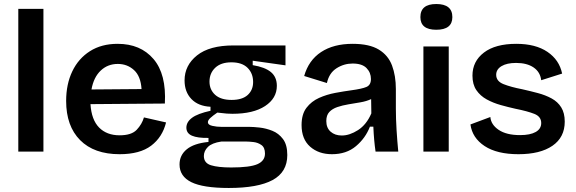

<svg xmlns="http://www.w3.org/2000/svg" viewBox="-20 -754 2864 955"><path d="M71 0V-710H196V0Z M575 13Q448 13 378.5 -57Q309 -127 309 -252Q309 -335 339.5 -399Q370 -463 427.5 -499.5Q485 -536 565 -536Q679 -536 743.5 -460.5Q808 -385 800 -239L430 -236Q435 -158 473 -119.5Q511 -81 575 -81Q634 -81 660 -108.5Q686 -136 696 -170L806 -145Q788 -72 732 -29.5Q676 13 575 13ZM566 -436Q516 -436 481 -403Q446 -370 435 -309L684 -311Q680 -375 646.5 -405.5Q613 -436 566 -436Z M1118 181Q990 181 931.5 152Q873 123 873 64Q873 18 909 -11.5Q945 -41 1017 -48V-68Q963 -67 935 -79Q907 -91 907 -119Q907 -147 935 -168Q963 -189 1027 -203V-223Q966 -226 932 -261.5Q898 -297 898 -354Q898 -429 960 -478.5Q1022 -528 1141 -528H1400V-429L1237 -452V-430Q1298 -420 1327.5 -395.5Q1357 -371 1357 -327Q1357 -265 1298.5 -226.5Q1240 -188 1136 -188Q1123 -188 1108 -189Q1093 -190 1061 -194Q1039 -179 1026.5 -167.5Q1014 -156 1014 -146Q1014 -133 1036 -128Q1058 -123 1081 -123H1220Q1240 -123 1271.5 -119.5Q1303 -116 1334.5 -103.5Q1366 -91 1387.5 -62.5Q1409 -34 1409 17Q1409 102 1336 141.5Q1263 181 1118 181ZM1132 -257Q1185 -257 1212 -281.5Q1239 -306 1239 -346Q1239 -389 1211.5 -416.5Q1184 -444 1131 -444Q1079 -444 1050.5 -417Q1022 -390 1022 -348Q1022 -308 1050 -282.5Q1078 -257 1132 -257ZM1130 79Q1223 79 1260.5 62.5Q1298 46 1298 10Q1298 -20 1280.5 -32.5Q1263 -45 1240.5 -47.5Q1218 -50 1204 -50H1081Q1034 -43 1014 -23Q994 -3 994 22Q994 57 1029.5 68Q1065 79 1130 79Z M1631 13Q1565 13 1522.5 -24.5Q1480 -62 1480 -132Q1480 -186 1504.5 -218Q1529 -250 1567 -267Q1605 -284 1648 -292Q1691 -300 1728 -305Q1780 -312 1802.5 -321.5Q1825 -331 1825 -361Q1825 -393 1803 -415.5Q1781 -438 1734 -438Q1691 -438 1654 -414.5Q1617 -391 1606 -341L1493 -376Q1515 -454 1577 -495Q1639 -536 1734 -536Q1817 -536 1864 -507.5Q1911 -479 1930 -428Q1949 -377 1949 -311V-214Q1949 -163 1952.5 -107Q1956 -51 1961 0H1848Q1840 -54 1837 -124H1820Q1798 -67 1750.5 -27Q1703 13 1631 13ZM1680 -80Q1719 -80 1761 -107Q1803 -134 1827 -190L1826 -261Q1802 -250 1772.5 -245Q1743 -240 1713 -235Q1683 -230 1658 -221.5Q1633 -213 1618 -197Q1603 -181 1603 -152Q1603 -118 1624.5 -99Q1646 -80 1680 -80Z M2086 0V-523H2212V0ZM2150 -606Q2071 -606 2071 -669Q2071 -734 2150 -734Q2230 -734 2230 -669Q2230 -606 2150 -606Z M2559 13Q2452 13 2390.5 -27.5Q2329 -68 2320 -135L2419 -172Q2422 -134 2460.5 -108Q2499 -82 2567 -82Q2617 -82 2644.5 -97.5Q2672 -113 2672 -142Q2672 -174 2638 -187.5Q2604 -201 2544 -213Q2508 -221 2470.5 -231.5Q2433 -242 2401 -259.5Q2369 -277 2349.5 -305.5Q2330 -334 2330 -378Q2330 -449 2387 -492.5Q2444 -536 2548 -536Q2644 -536 2703 -496Q2762 -456 2776 -388L2672 -355Q2667 -396 2634 -418.5Q2601 -441 2547 -441Q2501 -441 2474.5 -425Q2448 -409 2448 -382Q2448 -350 2484.5 -335.5Q2521 -321 2578 -310Q2618 -301 2655.5 -291Q2693 -281 2723.5 -264.5Q2754 -248 2771.5 -220Q2789 -192 2789 -149Q2789 -71 2728 -29Q2667 13 2559 13Z"/></svg>

Font: Bricolage Grotesque 10pt SemiBold
Style: Regular
Weight: 600
Designer: Mathieu Triay
Foundry: Atelier Triay
Version: Version 1.000; ttfautohint (v1.8.4.7-5d5b);gftools[0.9.29]